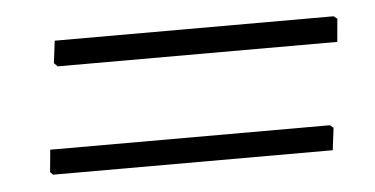

<svg xmlns="http://www.w3.org/2000/svg" viewBox="-29 -405 537 275"><g transform="rotate(-5 239.5 -267.5)"><path d="M458 -363 463 -359 460 -326H58L53 -331L57 -363ZM439 -208 444 -204 440 -172H38L34 -176L37 -208Z"/></g></svg>

Font: Alegreya Sans SC Light
Style: Italic
Weight: 300
Italic angle: -7°
Designer: Juan Pablo del Peral
Foundry: Huerta Tipografica
Version: Version 2.007